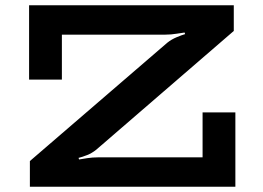

<svg xmlns="http://www.w3.org/2000/svg" viewBox="-20 -706 993 726"><path d="M93 0V-97L612 -544Q628 -557 648.5 -565.5Q669 -574 680 -577L678 -583Q668 -582 647.5 -578.5Q627 -575 605 -575H214V-405H90V-686H864V-589L344 -140Q328 -127 309 -119.5Q290 -112 277 -109L279 -103Q290 -105 310 -108Q330 -111 350 -111H746V-281H870V0Z"/></svg>

Font: BioRhyme SemiExpanded
Style: Bold
Weight: 700
Width: 6
Designer: Aoife Mooney
Foundry: Aoife Mooney Type
Version: Version 1.600;gftools[0.9.33]